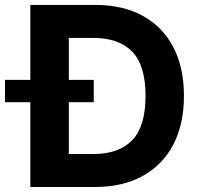

<svg xmlns="http://www.w3.org/2000/svg" viewBox="-58 -747 805 767"><path d="M321 0H63.2V-727.3H323.2Q432.9 -727.3 512.3 -683.8Q591.6 -640.3 634.2 -558.9Q676.8 -477.6 676.8 -364.3Q676.8 -250.7 634.1 -169Q591.3 -87.4 511.5 -43.7Q431.8 0 321 0ZM217 -131.7H314.6Q417.3 -131.7 470.3 -187.1Q523.4 -242.5 523.4 -364.3Q523.4 -485.4 470.3 -540.5Q417.3 -595.5 315 -595.5H217ZM-38 -338.8V-427.9H316.4V-338.8Z"/></svg>

Font: Inter Zeller
Style: Bold
Weight: 700
Designer: Rasmus Andersson; Joe Bland
Foundry: zeller
Version: Version 3.015;git-dec3a8cb1